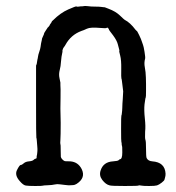

<svg xmlns="http://www.w3.org/2000/svg" viewBox="-20 -584 587 639"><path d="M379 -54Q387 -54 387 -76.5Q387 -99 386 -99Q385 -99 385 -104.5Q385 -110 384 -111Q383 -112 383 -155.5Q383 -199 384 -199.5Q385 -200 385.5 -206.5Q386 -213 386.5 -215.5Q387 -218 387 -225.5Q387 -233 387.5 -239.5Q388 -246 388.5 -253Q389 -260 390 -280Q388 -296 387.5 -300.5Q387 -305 386.5 -308.5Q386 -312 385.5 -316.5Q385 -321 384 -323Q383 -325 383.5 -354.5Q384 -384 380 -399Q376 -414 377 -414.5Q378 -415 376.5 -420Q375 -425 372 -437Q369 -449 357 -465.5Q345 -482 344.5 -482Q344 -482 344 -483Q344 -484 343 -484.5Q342 -485 342.5 -486Q343 -487 341 -489Q337 -494 335.5 -491.5Q334 -489 314 -491Q281 -494 269.5 -488.5Q258 -483 251 -481Q216 -468 198 -435Q196 -431 193 -427.5Q190 -424 188.5 -418.5Q187 -413 188 -413V-412Q184 -395 183 -379Q182 -363 179 -352Q175 -337 178 -324Q181 -311 181 -309Q181 -307 181 -301Q182 -293 181.5 -259.5Q181 -226 181 -222.5Q181 -219 182 -175Q182 -132 181 -118.5Q180 -105 181 -104.5Q182 -104 182 -85Q182 -66 182.5 -62Q183 -58 188 -53Q193 -48 196.5 -47.5Q200 -47 214 -47Q240 -45 252 -21Q266 8 235 28Q228 32 224 32Q220 32 214.5 32.5Q209 33 206 32.5Q203 32 196 31.5Q189 31 179.5 29.5Q170 28 162 30Q154 32 139 32.5Q124 33 122 34Q120 35 97 35Q74 35 65.5 33.5Q57 32 46 19Q28 -1 36.5 -18Q45 -35 49 -35Q53 -35 59 -40.5Q65 -46 76.5 -47Q88 -48 92 -52Q96 -56 99 -56Q102 -56 102 -61Q102 -66 102.5 -66Q103 -66 103.5 -71Q104 -76 104.5 -81.5Q105 -87 104 -97.5Q103 -108 102.5 -116Q102 -124 101 -125.5Q100 -127 100 -242Q100 -357 100 -362.5Q100 -368 101 -368.5Q102 -369 102.5 -373Q103 -377 103.5 -379.5Q104 -382 104.5 -385.5Q105 -389 105.5 -389.5Q106 -390 106.5 -395.5Q107 -401 110.5 -411Q114 -421 115 -428Q116 -435 116.5 -438.5Q117 -442 117.5 -443.5Q118 -445 119 -450Q120 -455 120 -456Q120 -457 123.5 -464Q127 -471 126.5 -472Q126 -473 133 -483.5Q140 -494 140 -494V-493Q146 -500 145.5 -500.5Q145 -501 148.5 -505.5Q152 -510 152 -511.5Q152 -513 157 -517Q181 -541 207 -552.5Q233 -564 234.5 -562.5Q236 -561 242 -562Q248 -563 249.5 -563Q251 -563 254 -563Q263 -565 272.5 -563.5Q282 -562 296 -562Q310 -562 317 -561Q324 -560 325 -560Q327 -561 341 -555Q365 -546 379 -532.5Q393 -519 395 -518Q413 -509 431 -485L435 -481Q436 -482 443 -467.5Q450 -453 452 -446Q454 -439 456 -434.5Q458 -430 461 -411.5Q464 -393 463 -389Q459 -375 462 -360Q465 -345 465.5 -326Q466 -307 466 -304.5Q466 -302 466 -281.5Q466 -261 465 -259.5Q464 -258 463.5 -254Q463 -250 461 -237Q459 -218 462 -190.5Q465 -163 463 -146Q462 -123 464 -118.5Q466 -114 466 -88.5Q466 -63 468 -58Q473 -48 487 -47Q529 -44 531 -6Q531 2 529.5 6Q528 10 527.5 13.5Q527 17 518 24Q509 31 502.5 33Q496 35 476.5 35Q457 35 453 34Q442 32 441 33.5Q440 35 395.5 35Q351 35 345 33Q332 30 320.5 15Q309 0 315 -17Q324 -45 356 -47Q372 -48 375 -51Q378 -54 379 -54Z"/></svg>

Font: TT2020 Style E
Style: Regular
Weight: 400
Version: Version 00.2